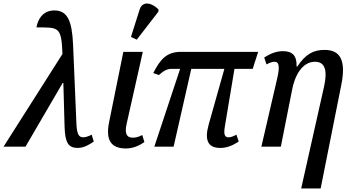

<svg xmlns="http://www.w3.org/2000/svg" viewBox="-39 -829 1969 1085"><path d="M-19 0H105L315 -360H319L326 -111C329 -21 348 7 401 7C435 7 468 -13 491 -29L479 -68C462 -59 445 -53 431 -53C405 -53 396 -74 393 -126L374 -576C368 -714 341 -770 268 -770C202 -770 174 -718 167 -674C293 -674 308 -680 314 -524Z M734 -605 856 -763 857 -775C822 -812 767 -828 750 -775L701 -620ZM673 10C714 10 749 -7 777 -26L765 -66C745 -56 731 -51 711 -51C676 -51 664 -75 677 -131L768 -536H658L577 -136C557 -34 591 10 673 10Z M833 0H942L1042 -440H1229L1140 -124C1115 -34 1138 7 1206 7C1241 7 1273 -5 1310 -29L1297 -68C1279 -58 1265 -53 1252 -53C1230 -53 1224 -71 1232 -116L1286 -440H1389L1420 -536H985C906 -536 869 -499 827 -416L859 -405C887 -431 908 -440 932 -440H979Z M1663 236H1773L1890 -351C1917 -487 1885 -547 1795 -547C1733 -547 1688 -524 1641 -453H1637C1639 -513 1615 -540 1559 -540C1521 -540 1485 -524 1454 -504L1467 -465C1485 -475 1500 -480 1512 -480C1539 -480 1543 -452 1527 -384L1438 0H1548L1611 -318C1626 -402 1669 -480 1741 -480C1800 -480 1811 -428 1793 -343Z"/></svg>

Font: Noto Serif Condensed Medium
Style: Italic
Weight: 500
Width: 3
Italic angle: -12°
Designer: Monotype Design Team
Foundry: Monotype Imaging Inc.
Version: Version 2.013